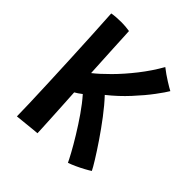

<svg xmlns="http://www.w3.org/2000/svg" viewBox="-185 -776 914 914"><g transform="rotate(45 272.0 -318.5)"><path d="M74 16Q74 -12 72 -70Q70 -128 67 -203.2Q64 -278.5 60.2 -359.5Q56.5 -440.5 52.5 -515.8Q48.5 -591 45 -648Q57.5 -650.5 74.8 -651.8Q92 -653 107 -653Q124.5 -653 140 -651.5Q155.5 -650 164 -648.5Q165 -636.5 166.2 -607.2Q167.5 -578 169.5 -539Q171.5 -500 173.8 -458.2Q176 -416.5 178 -379.5Q209.5 -404 251 -445.8Q292.5 -487.5 334 -540.2Q375.5 -593 407.5 -649.5Q435 -628 463.8 -610Q492.5 -592 505.5 -585.5Q495 -567 465.2 -527Q435.5 -487 392 -439.8Q348.5 -392.5 297.5 -352Q330.5 -317 365 -271.5Q399.5 -226 430 -181Q460.5 -136 482 -101.2Q503.5 -66.5 510 -52.5Q499.5 -45.5 480.2 -35Q461 -24.5 439.8 -14.8Q418.5 -5 402 0.5Q397 -11 379.2 -43.8Q361.5 -76.5 335.2 -119.5Q309 -162.5 279.2 -205.5Q249.5 -248.5 220.5 -281Q212.5 -274.5 202.8 -268Q193 -261.5 186 -257.5Q188 -222 190.5 -179.8Q193 -137.5 195 -98Q197 -58.5 198.5 -30.8Q200 -3 200 3.5Q192 4 171.5 6Q151 8 125 10.8Q99 13.5 74 16Z"/></g></svg>

Font: Grandstander Medium
Style: Regular
Weight: 500
Designer: Tyler Finck
Foundry: Etcetera Type Co
Version: Version 1.200; ttfautohint (v1.8.3)